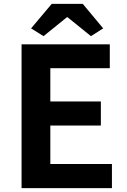

<svg xmlns="http://www.w3.org/2000/svg" viewBox="-20 -968 655 988"><path d="M91 0H556V-124H239V-322H499V-446H239V-617H545V-740H91ZM140 -822 204 -782 324 -879H328L448 -782L511 -822L406 -948H246Z"/></svg>

Font: Source Han Sans SC Bold
Style: Regular
Weight: 700
Designer: Ryoko NISHIZUKA (kana & ideographs); Paul D. Hunt (Latin, Greek & Cyrillic); Wenlong ZHANG (bopomofo); Sandoll Communica
Foundry: Adobe Systems Incorporated
Version: Version 1.001;PS 1.001;hotconv 1.0.78;makeotf.lib2.5.61930